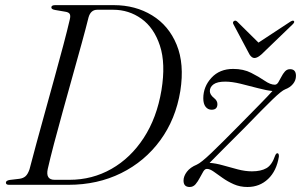

<svg xmlns="http://www.w3.org/2000/svg" viewBox="-20 -720 1173 748"><path d="M3 -8.5Q3 -16.5 18 -19L56 -23.5Q70.5 -25.5 79.5 -33.5Q88.5 -41.5 95 -60.5Q105.5 -101.5 121.5 -160Q137.5 -218.5 156 -285.5Q174.5 -352.5 193 -419.5Q211.5 -486.5 227 -545Q242.5 -603.5 252 -644.5Q255.5 -659 251.5 -665.8Q247.5 -672.5 233.5 -674.5L195.5 -681Q180 -683.5 180 -691Q180 -700 195 -700H423Q507.5 -700 572.5 -660.2Q637.5 -620.5 668.2 -545.8Q699 -471 682.5 -365.5Q664.5 -255.5 604.2 -173.2Q544 -91 452 -45.5Q360 0 246.5 0H15Q3 0 3 -8.5ZM250.5 -19.5Q339.5 -19.5 414.2 -62Q489 -104.5 540 -182.8Q591 -261 609 -368.5Q626 -472.5 603 -542.2Q580 -612 531 -647Q482 -682 421 -682H359Q333.5 -682 325 -652.5Q314.5 -610 298 -550.2Q281.5 -490.5 262.5 -422.5Q243.5 -354.5 224.8 -287Q206 -219.5 190.5 -160.5Q175 -101.5 166 -61.5Q157 -19.5 193 -19.5ZM1066.5 -110Q1057.5 -54 1024.5 -22.8Q991.5 8.5 944 8.5Q915 8.5 890.8 -2.2Q866.5 -13 847.2 -26.8Q828 -40.5 812.8 -51.2Q797.5 -62 786.5 -62Q778.5 -62.5 772 -51.8Q765.5 -41 758.2 -27Q751 -13 741.8 -2.2Q732.5 8.5 719 8.5Q695 8.5 695 -16.5Q695 -33.5 708 -50.8Q721 -68 746.5 -78.5Q763 -85.5 803.5 -124.2Q844 -163 908.5 -228.5Q955.5 -276 990.5 -311.8Q1025.5 -347.5 1041.5 -365.5Q1018.5 -367.5 985 -376.5Q951.5 -385.5 917.2 -393.8Q883 -402 857.5 -402Q826.5 -402 812 -391.5Q797.5 -381 797.5 -365Q797.5 -351 814.5 -337.5Q827 -327.5 827 -314.5Q827 -292.5 804.5 -292.5Q790 -292.5 781 -304Q772 -315.5 772 -337Q772 -382.5 803.8 -417Q835.5 -451.5 888.5 -451.5Q928.5 -451.5 958.5 -436.2Q988.5 -421 1011 -405.5Q1033.5 -390 1050.5 -390Q1058.5 -390 1064.2 -399.2Q1070 -408.5 1076 -420.5Q1082 -432.5 1090 -441.5Q1098 -450.5 1110 -450.5Q1133 -450.5 1133 -424.5Q1133 -407 1121.5 -393Q1110 -379 1091 -372Q1077.5 -367 1041.8 -332.5Q1006 -298 932.5 -222Q884 -174 850 -139.5Q816 -105 796.5 -85.5Q820 -84 848.2 -76Q876.5 -68 906 -60.2Q935.5 -52.5 961.5 -52.5Q996.5 -52.5 1018 -64.8Q1039.5 -77 1052 -114Q1056 -123.5 1061 -123Q1067 -122.5 1066.5 -110ZM998.5 -508Q982.5 -494 971.5 -494Q960.5 -494 952 -508L889.5 -625.5Q885 -633.5 891.5 -638Q898 -642 904.5 -635.5L987 -554L1111 -635.5Q1121.5 -642 1125 -638Q1129 -634 1120.5 -625.5Z"/></svg>

Font: Fraunces 72pt Light
Style: Italic
Weight: 300
Italic angle: -16°
Version: Version 1.000;[b76b70a41]